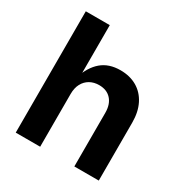

<svg xmlns="http://www.w3.org/2000/svg" viewBox="-168 -862 958 997"><g transform="rotate(30 311.5 -364.0)"><path d="M208.8 -316.1V0H62.4V-727.5H206.2V-409.6H194.2Q215.7 -477.9 259.4 -515.3Q303.2 -552.7 372.3 -552.7Q429.1 -552.7 471.4 -528.1Q513.7 -503.4 537 -457.3Q560.3 -411.3 560.3 -347.2V0H413.7V-321.7Q413.7 -372.5 387.4 -401.5Q361.2 -430.4 314.9 -430.4Q284 -430.4 260 -416.9Q236 -403.3 222.4 -377.9Q208.8 -352.4 208.8 -316.1Z"/></g></svg>

Font: Adwaita Sans
Style: Regular
Weight: 400
Designer: Rasmus Andersson
Foundry: rsms
Version: Version 4.001;git-9221beed3